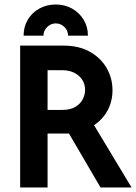

<svg xmlns="http://www.w3.org/2000/svg" viewBox="-20 -826 600 846"><path d="M68.8 0V-625H259.7Q327.8 -625 376 -597.9Q424.3 -570.8 450 -526Q475.7 -481.2 475.7 -427.8Q475.7 -395.8 466 -367Q456.2 -338.2 438.2 -314.9Q420.1 -291.7 394.4 -274.3L559.7 0H422.9L284 -237.5H189.6V0ZM189.6 -341.7H254.2Q289.6 -341.7 311.8 -354.9Q334 -368.1 344.4 -388.5Q354.9 -409 354.9 -429.9Q354.9 -455.6 342 -475Q329.2 -494.4 306.6 -505.6Q284 -516.7 254.2 -516.7H189.6ZM84 -668.8Q84 -708.3 102.8 -739.6Q121.5 -770.8 153.8 -788.5Q186.1 -806.2 225.7 -806.2Q265.3 -806.2 297.6 -788.2Q329.9 -770.1 348.6 -738.9Q367.4 -707.6 367.4 -668.8H279.9Q279.9 -691 263.9 -706.9Q247.9 -722.9 225.7 -722.9Q204.2 -722.9 187.8 -706.9Q171.5 -691 171.5 -668.8Z"/></svg>

Font: Afacad Flux
Style: Bold
Weight: 700
Designer: Kristian Moeller
Foundry: Dicotype
Version: Version 1.100